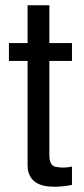

<svg xmlns="http://www.w3.org/2000/svg" viewBox="-20 -688 318 731"><path d="M254 -524V-456H168V-97Q168 -59 190 -53L214 -50Q241 -50 254 -54V16Q234 20 217 21.5Q200 23 186 23Q96 23 86 -44L85 -60V-456H14V-524H85V-668H168V-524Z"/></svg>

Font: Ekushey Lalsalu
Style: Regular
Weight: 400
Designer: Al Mamun Sumon
Foundry: Al Mamun Sumon
Version: Version 1.0